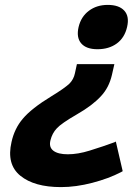

<svg xmlns="http://www.w3.org/2000/svg" viewBox="-20 -566 547 784"><path d="M474 137Q424 163 357 180.5Q290 198 229 198Q120 198 63 151.5Q6 105 27 14Q39 -41 73 -81Q108 -123 190 -173Q241 -204 263 -224Q281 -242 286 -267L294 -304H447L437 -260Q425 -208 392 -173Q357 -135 294 -99Q230 -62 212 -42Q193 -22 186 7Q179 35 198 49.5Q217 64 257 64Q298 64 346 49Q404 31 447 15L453 12L481 133ZM301 -456Q311 -498 343 -522Q375 -546 420 -546Q466 -546 487.5 -522.5Q509 -499 499 -456Q489 -412 457 -388.5Q425 -365 378 -365Q332 -365 311.5 -389Q291 -413 301 -456Z"/></svg>

Font: Passageway
Style: BdIt
Weight: 700
Foundry: Ascender Corporation
Version: Version 1.11